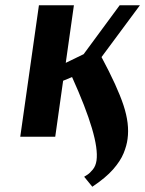

<svg xmlns="http://www.w3.org/2000/svg" viewBox="-20 -520 552 730"><path d="M300 152Q302 151 312 144.5Q322 138 333 124.5Q344 111 347 90Q353 47 329.5 -32.5Q306 -112 254 -227L220 -213L190 0H57L128 -500H261L230 -281L298 -314L435 -500H512L366 -303Q426 -191 449.5 -120Q473 -49 465 8Q462 33 450 62.5Q438 92 410 124Q382 156 331 190Z"/></svg>

Font: Arsenal SC
Style: Bold Italic
Weight: 700
Italic angle: -9.10001°
Designer: Andrij Shevchenko
Foundry: Stairsfor
Version: Version 2.001; ttfautohint (v1.8.4.7-5d5b)